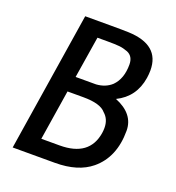

<svg xmlns="http://www.w3.org/2000/svg" viewBox="-123 -767 793 866"><g transform="rotate(20 273.0 -334.0)"><path d="M397 -365Q491 -327 491 -246Q491 -119 410 -52Q347 0 237 0H34L139 -668H262Q321 -668 348 -667Q499 -661 499 -539Q499 -522 496 -502Q481 -406 397 -365ZM364 -426Q401 -463 401 -531Q401 -571 370 -584Q349 -592 329.5 -594Q310 -596 271 -596H224L192 -396H290Q335 -399 364 -426ZM230 -81Q372 -81 391 -199Q393 -212 393 -224Q393 -266 365 -290Q339 -322 256 -322H180L142 -81Z"/></g></svg>

Font: Rambla
Style: Italic
Weight: 400
Italic angle: -12°
Designer: Martin Sommaruga
Foundry: Martin Sommaruga
Version: Version 1.001